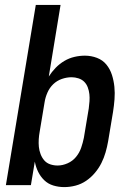

<svg xmlns="http://www.w3.org/2000/svg" viewBox="-20 -755 540 783"><path d="M242 8Q219 8 197.5 1.5Q176 -5 160.5 -20Q145 -35 135.5 -54.5Q126 -74 122 -96L106 0H4L126 -735H227L179 -443Q191 -462 207 -478.5Q223 -495 242.5 -506.5Q262 -518 283.5 -523Q305 -528 326 -528Q352 -528 375.5 -519Q399 -510 414 -491.5Q429 -473 436.5 -449.5Q444 -426 446.5 -401Q449 -376 447 -350Q445 -324 441 -299L421 -179Q417 -156 410.5 -133.5Q404 -111 393.5 -90Q383 -69 367 -50Q351 -31 331 -17.5Q311 -4 288 2Q265 8 242 8ZM215 -80Q235 -80 255.5 -89Q276 -98 290 -115Q304 -132 311 -152.5Q318 -173 322 -193L342 -313Q344 -328 345 -342.5Q346 -357 344.5 -371Q343 -385 338 -398.5Q333 -412 323.5 -421.5Q314 -431 300 -435.5Q286 -440 272 -440Q252 -440 232 -433Q212 -426 197 -411.5Q182 -397 173.5 -377.5Q165 -358 162 -339L142 -219Q139 -203 138 -187Q137 -171 138.5 -156Q140 -141 145.5 -126.5Q151 -112 160.5 -101Q170 -90 184.5 -85Q199 -80 215 -80Z"/></svg>

Font: Iosevka SS04 Semibold Oblique
Style: Regular
Weight: 600
Italic angle: -9°
Monospace: yes
Designer: Belleve Invis
Foundry: Belleve Invis
Version: Version 19.0.0; ttfautohint (v1.8.4)